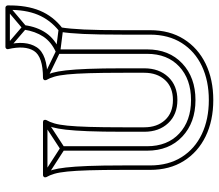

<svg xmlns="http://www.w3.org/2000/svg" viewBox="-68 -694 787 690"><g transform="rotate(-90 325.0 -349.5)"><path d="M44 -587 36 -573 132 -511Q134 -510 136.5 -510Q139 -510 140 -511L235 -573L227 -587L132 -525Q130 -524 136 -524Q142 -524 140 -525ZM392 -587 386 -573 481 -527Q481 -526 481.5 -526Q482 -526 483 -526L562 -516L564 -532L485 -542Q484 -542 486 -541.5Q488 -541 487 -541ZM506 -721 496 -709 566 -649Q568 -647 571 -647Q574 -647 576 -649L647 -709L637 -721L566 -661Q564 -660 571 -660Q578 -660 576 -661ZM579 -654 563 -656Q557 -616 538 -587Q519 -558 481 -541Q476 -539 476 -534V-214Q476 -214 476 -214Q476 -214 476 -214Q476 -141 430.5 -98.5Q385 -56 310 -56Q310 -56 310 -56Q310 -56 310 -56Q235 -56 189.5 -98.5Q144 -141 144 -214Q144 -214 144 -214Q144 -214 144 -214V-518H128V-214Q128 -214 128 -214Q128 -214 128 -214Q128 -135 178.5 -87.5Q229 -40 310 -40Q310 -40 310 -40Q310 -40 310 -40Q391 -40 441.5 -87.5Q492 -135 492 -214Q492 -214 492 -214Q492 -214 492 -214V-534Q492 -536 488.5 -531Q485 -526 487 -527Q529 -545 551 -577Q573 -609 579 -654ZM310 24Q384 24 440.5 -3.5Q497 -31 529 -82Q561 -133 561 -203V-299Q561 -389 563.5 -441Q566 -493 571 -523L568 -518Q611 -551 631 -599Q651 -647 650 -715Q650 -718 647.5 -720.5Q645 -723 642 -723H501Q497 -723 494.5 -720Q492 -717 493 -713Q507 -653 486.5 -620.5Q466 -588 389 -588Q385 -588 382.5 -584.5Q380 -581 382 -576Q389 -564 394 -547Q399 -530 402 -500.5Q405 -471 406.5 -422.5Q408 -374 408 -299V-224Q408 -178 382 -149.5Q356 -121 310 -121Q264 -121 238 -149.5Q212 -178 212 -224V-299Q212 -374 213.5 -422.5Q215 -471 218 -500.5Q221 -530 226 -547Q231 -564 238 -576Q240 -581 238 -584.5Q236 -588 231 -588H40Q36 -588 33.5 -584.5Q31 -581 33 -576Q40 -564 45 -547Q50 -530 53 -500.5Q56 -471 57.5 -422.5Q59 -374 59 -299V-203Q59 -133 91 -82Q123 -31 179.5 -3.5Q236 24 310 24ZM310 8Q241 8 188 -17Q135 -42 105 -89.5Q75 -137 75 -203V-299Q75 -377 73 -426.5Q71 -476 67.5 -506Q64 -536 59 -553.5Q54 -571 47 -584L40 -572H231L224 -584Q217 -571 212 -553.5Q207 -536 203.5 -506Q200 -476 198 -426.5Q196 -377 196 -299V-224Q196 -171 227 -138Q258 -105 310 -105Q362 -105 393 -138Q424 -171 424 -224V-299Q424 -377 422 -426.5Q420 -476 416.5 -506Q413 -536 408 -553.5Q403 -571 396 -584L389 -572Q475 -572 500 -611Q525 -650 509 -717L501 -707H642L634 -715Q635 -651 616.5 -606.5Q598 -562 558 -530Q555 -527 555 -525Q550 -495 547.5 -443Q545 -391 545 -299V-203Q545 -137 515 -89.5Q485 -42 432 -17Q379 8 310 8Z"/></g></svg>

Font: Tilt Prism
Style: Regular
Weight: 400
Version: Version 1.000